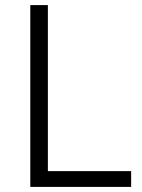

<svg xmlns="http://www.w3.org/2000/svg" viewBox="-20 -734 558 754"><path d="M99 0H495V-62H168V-714H99Z"/></svg>

Font: Noto Sans Thaana Light
Style: Regular
Weight: 300
Designer: David Williams
Foundry: Google Inc.
Version: Version 3.001